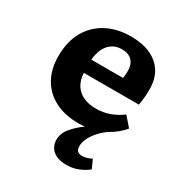

<svg xmlns="http://www.w3.org/2000/svg" viewBox="-181 -669 984 1042"><g transform="rotate(30 311.5 -148.0)"><path d="M382.5 242Q340.5 242 315.3 228.3Q290 214.5 279.3 193.5Q268.5 172.5 268.5 150.5Q268.5 109 298.8 73.5Q329 38 367.5 11.5Q358.5 12.5 349 13.2Q339.5 14 329.5 14Q240.5 14 178.5 -18.5Q116.5 -51 83.7 -109.8Q51 -168.5 51 -246.5Q51 -340 88 -404.8Q125 -469.5 190.3 -503.5Q255.5 -537.5 341 -537.5Q411.5 -537.5 463 -514.3Q514.5 -491 542.3 -447Q570 -403 570 -339.5Q570 -314 568 -288.5Q566 -263 561 -238H216Q218.5 -193 238 -162.8Q257.5 -132.5 291 -117.5Q324.5 -102.5 368.5 -102.5Q416.5 -102.5 455.3 -117.3Q494 -132 529 -157.5L580 -99Q562 -77 539 -58.3Q516 -39.5 488.5 -25Q456.5 -1 435.5 24Q414.5 49 404.3 72.7Q394 96.5 394 117.5Q394 137.5 403 147.5Q412 157.5 433 157.5Q444.5 157.5 460 153.5Q475.5 149.5 491.5 141L515.5 194.5Q500.5 206.5 480.5 217.5Q460.5 228.5 436 235.3Q411.5 242 382.5 242ZM215.5 -320.5H414.5Q416.5 -333.5 417.2 -344.8Q418 -356 418 -367Q418 -407 396 -429.7Q374 -452.5 332 -452.5Q297.5 -452.5 272.5 -436Q247.5 -419.5 233.3 -390Q219 -360.5 215.5 -320.5Z"/></g></svg>

Font: Literata Variable Black
Style: Regular
Weight: 900
Designer: Latin by Veronika Burian and Jose Scaglione. Greek by Irene Vlachou. Cyrillic by Vera Evstafieva.
Foundry: TypeTogether
Version: Version 3.021